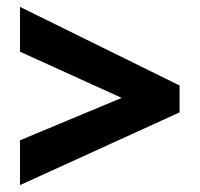

<svg xmlns="http://www.w3.org/2000/svg" viewBox="-20 -630 579 557"><path d="M38 -93V-223L333 -346L38 -480V-610L501 -382V-304Z"/></svg>

Font: Noto Sans Kannada SemiCondensed ExtraBold
Style: Regular
Weight: 800
Width: 4
Designer: Jelle Bosma - Monotype Design Team
Foundry: Monotype Imaging Inc.
Version: Version 2.005; ttfautohint (v1.8.4.7-5d5b)